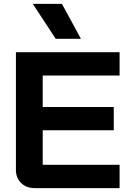

<svg xmlns="http://www.w3.org/2000/svg" viewBox="-20 -969 668 989"><path d="M62 -94V-700H596V-580H200V-418H566V-298H200V-120H596V0H159Q116 0 89 -26Q62 -52 62 -94ZM149 -949H299L397 -769H267Z"/></svg>

Font: Bai Jamjuree
Style: Bold
Weight: 700
Designer: Katatrad Aksorn Co.,Ltd.
Foundry: Cadson Demak Co.,Ltd.
Version: Version 1.000; ttfautohint (v1.6)